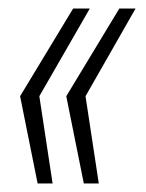

<svg xmlns="http://www.w3.org/2000/svg" viewBox="-20 -530 341 449"><path d="M176 -101 135 -305 259 -510H297L180 -305L211 -101ZM68 -101 27 -305 151 -510H190L72 -305L103 -101Z"/></svg>

Font: Saira Condensed ExtraLight
Style: Italic
Weight: 250
Width: 3
Italic angle: -12°
Designer: Hector Gatti with collaboration of the Omnibus-Type team
Foundry: Omnibus-Type
Version: Version 1.101